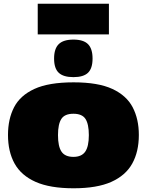

<svg xmlns="http://www.w3.org/2000/svg" viewBox="-20 -1003 790 1033"><path d="M23 -277Q23 -362 55.5 -425.5Q88 -489 165 -524.5Q242 -560 376 -560Q508 -560 584.5 -524.5Q661 -489 694 -425.5Q727 -362 727 -277Q727 -187 691.5 -123Q656 -59 579 -24.5Q502 10 376 10Q249 10 171.5 -24.5Q94 -59 58.5 -123Q23 -187 23 -277ZM292 -276Q292 -215 311 -187Q330 -159 375 -159Q419 -159 438.5 -187Q458 -215 458 -276Q458 -335 440 -363Q422 -391 375 -391Q328 -391 310 -363Q292 -335 292 -276ZM375 -588Q321 -588 296 -611.5Q271 -635 271 -688Q271 -741 296 -765.5Q321 -790 375 -790Q429 -790 453.5 -765.5Q478 -741 478 -688Q478 -635 453.5 -611.5Q429 -588 375 -588ZM183 -818V-983H566V-818Z"/></svg>

Font: Georama Extended Black
Style: Regular
Weight: 900
Width: 7
Designer: Jean-Baptiste Levee
Foundry: Production Type
Version: Version 1.000